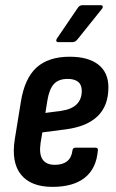

<svg xmlns="http://www.w3.org/2000/svg" viewBox="-20 -721 453 749"><path d="M184.9 8Q100.4 8 61.9 -39.8Q23.5 -87.5 37.7 -177.9L61.3 -323.2Q75.7 -414.6 122.1 -457.2Q168.6 -499.7 252.1 -499.7Q324.2 -499.7 363.6 -469Q402.9 -438.2 402.9 -380.2Q402.9 -308.9 361.3 -268.2Q319.7 -227.5 237.8 -216.5L145.1 -204.5L138.3 -163.2Q131.9 -120.1 146.1 -99Q160.2 -78 194.3 -78Q224.3 -78 241.9 -92.1Q259.4 -106.2 262.6 -133.9Q264 -144.9 274 -144.9H352.1Q363.7 -144.9 361.7 -133.9Q356.1 -63.8 311 -27.9Q266 8 184.9 8ZM157.1 -280.5 219.7 -288.7Q260.2 -294.8 279.6 -314.6Q299 -334.4 299 -366.5Q299 -390.1 284.9 -401.6Q270.8 -413.2 243.9 -413.2Q208.8 -413.2 190.5 -393.4Q172.1 -373.7 164.7 -328.4ZM207.4 -556.6Q201.6 -556.6 199.9 -560.6Q198.2 -564.6 201.6 -570L282.8 -689.4Q289.8 -700.7 301 -700.7H373Q379.1 -700.7 380.6 -696.4Q382.1 -692.1 377.7 -686.4L282.8 -568Q274 -556.6 262.7 -556.6Z"/></svg>

Font: Sofia Sans Condensed
Style: Italic
Weight: 400
Italic angle: -9°
Designer: Botio Nikoltchev, Ani Petrova
Foundry: lettersoup
Version: Version 4.101